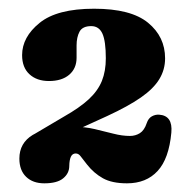

<svg xmlns="http://www.w3.org/2000/svg" viewBox="-20 -738 436 436"><path d="M88.8 -413.1 55.1 -431.8 125.2 -473.2Q160.9 -493.4 181.7 -512.7Q202.4 -532 211.4 -554.3Q220.3 -576.6 220.3 -605.6Q220.3 -644.5 212.6 -661.6Q204.8 -678.7 187.2 -678.7Q167.4 -678.7 160.6 -666.1Q153.9 -653.5 153.9 -634.9V-606.9Q153.9 -582.6 137.2 -568.3Q120.5 -554 91.2 -554Q63.5 -554 46.9 -569.4Q30.2 -584.7 30.2 -612.8Q30.2 -653.9 69.9 -686Q109.5 -718.2 193.7 -718.2Q277.3 -718.2 316.1 -686.4Q354.9 -654.7 354.9 -605.5Q354.9 -579.8 341.8 -558.3Q328.8 -536.7 299.9 -516.6Q271 -496.5 223.4 -474.5ZM24 -377.9Q24 -413.2 54.3 -431.6Q84.6 -450.1 148.5 -450.1Q172.7 -450.1 195 -444.9Q217.3 -439.7 237.3 -434.5Q257.3 -429.3 275 -429.3Q287.6 -429.3 297.6 -435.6Q307.7 -441.9 313.2 -458.4Q316.9 -469.4 324.8 -473.8Q332.8 -478.2 341.3 -477.6Q372.6 -475.5 369.1 -437Q363.7 -377.6 337.9 -349.7Q312.1 -321.7 268.4 -321.7Q234.4 -321.7 213.7 -333.2Q193.1 -344.7 177.7 -364.3Q167.7 -376.8 163 -383.2Q158.4 -389.5 151.9 -389.5Q144.4 -389.5 140.9 -382Q137.5 -374.5 137.3 -360.7Q137.1 -344.2 123.4 -333Q109.7 -321.7 80.6 -321.7Q54.6 -321.7 39.3 -336.5Q24 -351.3 24 -377.9Z"/></svg>

Font: Fraunces SuperSoft
Style: Regular
Weight: 900
Version: Version 1.000;[b76b70a41]